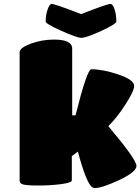

<svg xmlns="http://www.w3.org/2000/svg" viewBox="-20 -942 716 979"><path d="M80.1 -20V-675.8Q80.1 -697.8 136.2 -719.2Q192.9 -740.2 255.9 -740.2Q348.1 -740.2 348.1 -693.8V-354H365.2Q423.8 -588.9 445.8 -588.9Q504.9 -588.9 584 -562Q665.5 -534.7 664.1 -502Q662.6 -476.1 620.1 -410.2Q575.7 -340.8 532.2 -298.8Q675.8 -128.9 675.8 -96.2Q675.8 -65.4 587.9 -23.9Q499 17.1 462.9 17.1Q443.4 17.1 423.1 -28.1Q402.8 -73.2 377 -168.9L346.2 -146V-22Q346.2 -10.3 290 -2.9Q238.3 3.9 174.8 3.9Q117.7 3.9 98.9 -1.2Q80.1 -6.3 80.1 -20ZM212.9 -832Q212.9 -865.7 222.9 -893.8Q232.9 -921.9 243.2 -921.9Q260.3 -921.9 394 -870.1Q524.9 -921.9 543 -921.9Q555.2 -921.9 564.2 -894.5Q573.2 -867.2 573.2 -832Q573.2 -820.3 496.1 -784.2Q418.5 -749 395 -749Q372.6 -749 292 -785.2Q212.9 -820.8 212.9 -832Z"/></svg>

Font: GGS TheRock Black
Style: Regular
Weight: 900
Designer: Rodrigo Fuenzalida (2012); Goodgame Studios (2014)
Foundry: Rodrigo Fuenzalida,2012;  GGS,2014
Version: Version 1.002 | FøM Mod